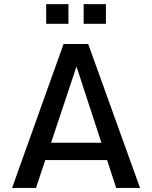

<svg xmlns="http://www.w3.org/2000/svg" viewBox="-20 -928 751 948"><path d="M39.6 0 293.9 -710.9H415.5L671.4 0H553.7L350.6 -621.1L364.7 -620.6L157.7 0ZM156.7 -137.7 182.1 -223.1H530.3L554.7 -137.7ZM393.1 -810.5V-907.7H502.9V-810.5ZM208 -810.5V-907.7H317.9V-810.5Z"/></svg>

Font: Monda Medium
Style: Regular
Weight: 500
Designer: Vernon Adams
Foundry: Vernon Adams
Version: Version 2.200